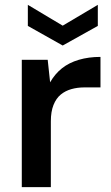

<svg xmlns="http://www.w3.org/2000/svg" viewBox="-20 -773 460 793"><path d="M70 0V-526H177L187 -433Q207 -468 236 -491Q265 -514 305.5 -526Q346 -538 395 -538V-412H328Q300 -412 275 -405Q250 -398 231 -382.5Q212 -367 201 -339.5Q190 -312 190 -272V0ZM239 -585 95 -666V-753L239 -667L384 -753V-666Z"/></svg>

Font: DM Sans 9pt
Style: Semibold
Weight: 600
Designer: Colophon Foundry, Jonny Pinhorn
Foundry: Colophon Foundry
Version: Version 4.004;gftools[0.9.30]